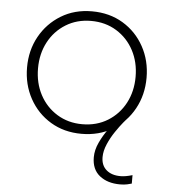

<svg xmlns="http://www.w3.org/2000/svg" viewBox="-53 -571 739 837"><g transform="rotate(5 316.5 -152.5)"><path d="M316 13Q240 13 181 -22.5Q122 -58 88.5 -119Q55 -180 55 -255Q55 -330 88.5 -390.5Q122 -451 181 -487Q240 -523 316 -523Q393 -523 452 -487.5Q511 -452 544.5 -391Q578 -330 578 -255Q578 -180 544.5 -119Q511 -58 452 -22.5Q393 13 316 13ZM316 -29Q379 -29 427.5 -59Q476 -89 503 -140Q530 -191 530 -255Q530 -319 503 -370Q476 -421 427.5 -451Q379 -481 316 -481Q254 -481 205.5 -451Q157 -421 130 -370Q103 -319 103 -255Q103 -191 130 -140Q157 -89 205.5 -59Q254 -29 316 -29ZM503 218Q448 218 413.5 190.5Q379 163 379 110Q379 78 394.5 45Q410 12 431 -16.5Q452 -45 469 -64Q486 -83 488 -86L511 -72Q508 -69 493.5 -51.5Q479 -34 461 -7.5Q443 19 430 49Q417 79 417 106Q417 142 440 162Q463 182 502 182Q524 182 554 173V210Q548 212 534.5 215Q521 218 503 218Z"/></g></svg>

Font: MuseoModerno ExtraLight
Style: Regular
Weight: 200
Designer: Pablo Cosgaya, Héctor Gatti, Marcela Romero, and the Authors of The MuseoModerno Project.
Foundry: Omnibus-Type Team
Version: Version 1.001